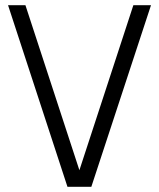

<svg xmlns="http://www.w3.org/2000/svg" viewBox="-20 -720 612 740"><path d="M240 0H332L562 -700H494L286 -64L78 -700H11Z"/></svg>

Font: Uncut Sans Book
Style: Regular
Weight: 350
Designer: Kasper Nordkvist
Foundry: UNCUT.wtf
Version: Version 1.304;Glyphs 3.2 (3246)